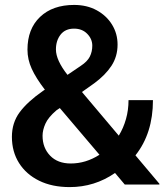

<svg xmlns="http://www.w3.org/2000/svg" viewBox="-20 -741 666 771"><path d="M259.8 10.3Q189 10.3 137 -15.4Q85 -41 56.4 -86.4Q27.8 -131.8 27.8 -191.4Q27.8 -248 58.8 -290Q89.8 -332 151.9 -375.5Q154.3 -377 156.2 -378.4Q158.2 -379.9 160.2 -380.9Q124.5 -427.2 107.4 -464.8Q90.3 -502.4 90.3 -541.5Q90.3 -625 140.9 -673.1Q191.4 -721.2 277.8 -721.2Q329.1 -721.2 368.4 -699.7Q407.7 -678.2 429.9 -642.1Q452.1 -606 452.1 -562Q452.1 -514.2 427.5 -476.6Q402.8 -439 357.9 -406.2L309.1 -371.6L457 -196.3Q475.6 -226.6 485.8 -262.7Q496.1 -298.8 496.1 -338.9H594.2Q594.2 -205.6 523.9 -117.2L620.6 -2.4L619.6 0H481L441.9 -46.4Q359.9 10.3 259.8 10.3ZM251 -440.4 303.7 -476.1Q331.1 -494.1 340.8 -513.9Q350.6 -533.7 350.6 -557.6Q350.6 -584.5 330.3 -605.2Q310.1 -626 277.3 -626Q242.2 -626 223.4 -602.1Q204.6 -578.1 204.6 -542.5Q204.6 -499.5 251 -440.4ZM264.2 -84.5Q324.7 -84.5 379.4 -119.6L220.2 -307.1L206.5 -297.9Q173.8 -270 162.4 -244.4Q150.9 -218.8 150.9 -195.8Q150.9 -147.5 181.2 -116Q211.4 -84.5 264.2 -84.5Z"/></svg>

Font: Roboto Slab Medium
Style: Regular
Weight: 500
Designer: Google
Version: Version 2.001; ttfautohint (v1.8.3)